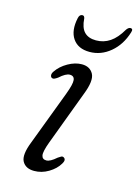

<svg xmlns="http://www.w3.org/2000/svg" viewBox="-105 -719 568 787"><g transform="rotate(15 179.0 -326.0)"><path d="M156.5 -46Q172.5 -46 198.5 -69Q205.5 -74 211.2 -77Q217 -80 222.5 -76.5Q234.5 -69 223 -50.5Q208.5 -26 179.8 -8.8Q151 8.5 119 8.5Q82.5 8.5 68.5 -17.2Q54.5 -43 78 -102L164.5 -331Q181.5 -376 179.5 -393.2Q177.5 -410.5 159 -410.5Q142 -410.5 115.5 -386.5Q108.5 -381.5 102.5 -378.8Q96.5 -376 91 -378.5Q85.5 -381.5 85 -389Q84.5 -396.5 90.5 -405Q107.5 -430.5 137.5 -447.5Q167.5 -464.5 196 -464.5Q230.5 -464.5 244.8 -437.8Q259 -411 234.5 -349L149 -120.5Q133 -77.5 136 -61.8Q139 -46 156.5 -46ZM225.5 -574Q258 -574 284.5 -591.8Q311 -609.5 333.5 -648.5Q341.5 -659.5 349.5 -659.5Q362 -659.5 356.5 -643Q339.5 -587.5 300 -554.5Q260.5 -521.5 212 -521.5Q163 -521.5 140.5 -554.5Q118 -587.5 130 -643Q133.5 -659.5 146 -659.5Q154 -659.5 156 -648.5Q158.5 -609.5 175.8 -591.8Q193 -574 225.5 -574Z"/></g></svg>

Font: Fraunces 9pt S050 Light
Style: Italic
Weight: 300
Italic angle: -16°
Version: Version 1.000; ttfautohint (v1.8.3)